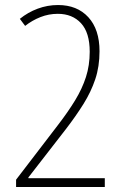

<svg xmlns="http://www.w3.org/2000/svg" viewBox="-20 -744 492 764"><path d="M397 0H44V-29L211 -247Q251 -299 279 -345Q307 -391 322 -437.5Q337 -484 337 -538Q337 -614 302.5 -651.5Q268 -689 210 -689Q174 -689 141 -676Q108 -663 80 -641L59 -669Q91 -695 130 -709.5Q169 -724 211 -724Q287 -724 331.5 -675.5Q376 -627 376 -540Q376 -479 359 -428.5Q342 -378 312 -330Q282 -282 242 -230L93 -38V-35H397Z"/></svg>

Font: Noto Sans Gujarati UI Condensed ExtraLight
Style: Regular
Weight: 200
Width: 3
Designer: Jelle Bosma - Monotype Design Team, Universal Thirst
Foundry: Monotype Imaging Inc.
Version: Version 2.106; ttfautohint (v1.8.4.7-5d5b)